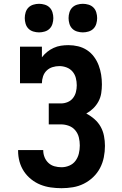

<svg xmlns="http://www.w3.org/2000/svg" viewBox="-20 -980 640 1008"><path d="M303 8Q275 8 246.5 4Q218 0 192 -10.5Q166 -21 143.5 -39Q121 -57 105.5 -80.5Q90 -104 82.5 -131.5Q75 -159 75 -188V-192H207V-190Q207 -172 214 -154.5Q221 -137 234.5 -124.5Q248 -112 266 -107Q284 -102 303 -102Q324 -102 344 -110.5Q364 -119 376.5 -136Q389 -153 394 -174Q399 -195 399 -216Q399 -238 394 -258.5Q389 -279 375.5 -295.5Q362 -312 341.5 -319.5Q321 -327 300 -327H236V-437H300Q318 -437 335 -444Q352 -451 363 -465Q374 -479 378.5 -496.5Q383 -514 383 -532Q383 -552 378 -571Q373 -590 360.5 -604.5Q348 -619 329.5 -626Q311 -633 292 -633Q273 -633 255.5 -627.5Q238 -622 225 -609.5Q212 -597 206 -579Q200 -561 200 -543H85V-735H200V-679Q212 -695 227.5 -707.5Q243 -720 261.5 -728.5Q280 -737 299.5 -740Q319 -743 339 -743Q365 -743 390 -737Q415 -731 436.5 -717Q458 -703 473.5 -682Q489 -661 498 -637Q507 -613 511 -588Q515 -563 515 -537Q515 -514 511.5 -491Q508 -468 497 -447.5Q486 -427 469.5 -411Q453 -395 433 -384Q456 -372 476 -354.5Q496 -337 508.5 -314.5Q521 -292 526 -266Q531 -240 531 -214Q531 -184 525 -154Q519 -124 505 -97.5Q491 -71 469 -50Q447 -29 420 -15.5Q393 -2 363 3Q333 8 303 8ZM415 -810Q400 -810 385 -814.5Q370 -819 359.5 -829.5Q349 -840 344.5 -855Q340 -870 340 -885Q340 -900 344.5 -915Q349 -930 359.5 -940.5Q370 -951 385 -955.5Q400 -960 415 -960Q430 -960 445 -955.5Q460 -951 470.5 -940.5Q481 -930 485.5 -915Q490 -900 490 -885Q490 -870 485.5 -855Q481 -840 470.5 -829.5Q460 -819 445 -814.5Q430 -810 415 -810ZM185 -810Q170 -810 155 -814.5Q140 -819 129.5 -829.5Q119 -840 114.5 -855Q110 -870 110 -885Q110 -900 114.5 -915Q119 -930 129.5 -940.5Q140 -951 155 -955.5Q170 -960 185 -960Q200 -960 215 -955.5Q230 -951 240.5 -940.5Q251 -930 255.5 -915Q260 -900 260 -885Q260 -870 255.5 -855Q251 -840 240.5 -829.5Q230 -819 215 -814.5Q200 -810 185 -810Z"/></svg>

Font: Iosevka HT Extrabold Extended
Style: Regular
Weight: 800
Width: 7
Monospace: yes
Designer: Belleve Invis
Foundry: Belleve Invis
Version: Version 32.3.0; ttfautohint (v1.8.4)